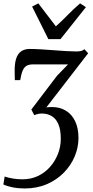

<svg xmlns="http://www.w3.org/2000/svg" viewBox="-26 -844 536 1112"><path d="M116.5 247.5Q80 247.5 48.2 241.2Q16.5 235 -6.5 224.5L1 178.5Q25 186.5 51.2 190.5Q77.5 194.5 105 194.5Q152.5 194.5 192.8 175.8Q233 157 262.8 123.8Q292.5 90.5 309.2 48.5Q326 6.5 326 -40Q326 -92 312.5 -124Q299 -156 274.2 -171.2Q249.5 -186.5 216 -186.5Q205 -186.5 194.8 -184.2Q184.5 -182 172.5 -177L155.5 -209.5L304.5 -405.5L368 -471Q344 -471 317.5 -471Q291 -471 264 -471Q237 -471 211.5 -471Q186 -471 163.5 -471Q142 -471 128 -463Q114 -455 105.5 -435.5Q97 -416 91 -380H60Q59.5 -392 59.2 -409.8Q59 -427.5 59 -446Q60 -484.5 69.5 -509.8Q79 -535 98.2 -547.8Q117.5 -560.5 147 -560.5Q176 -560.5 212.8 -558.2Q249.5 -556 287.2 -553Q325 -550 358.8 -548Q392.5 -546 415 -546Q432 -546 442.8 -548.5Q453.5 -551 463 -559L484.5 -535.5L242.5 -222Q249.5 -223 257.2 -223.5Q265 -224 275.5 -224Q321 -224 355.5 -203Q390 -182 409.2 -142Q428.5 -102 428.5 -45Q428.5 10 406.5 62.2Q384.5 114.5 343.5 156.2Q302.5 198 245 222.8Q187.5 247.5 116.5 247.5ZM254 -617.5 160 -806 196 -824.5Q220.5 -792.5 246 -759Q271.5 -725.5 297.5 -691.5Q334.5 -724.5 366.8 -757.8Q399 -791 438 -824.5L471.5 -802.5L324.5 -617.5Z"/></svg>

Font: Merriweather 36pt
Style: Italic
Weight: 400
Italic angle: -7.8°
Version: Version 2.101